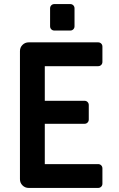

<svg xmlns="http://www.w3.org/2000/svg" viewBox="-20 -923 583 943"><path d="M78 -43V-672Q78 -690 90.5 -702.5Q103 -715 121 -715H462Q471 -715 477 -709Q483 -703 483 -694V-619Q483 -610 477 -604Q471 -598 462 -598H200V-428H395Q404 -428 410 -422Q416 -416 416 -407V-336Q416 -327 410 -321Q404 -315 395 -315H200V-117H462Q471 -117 477 -111Q483 -105 483 -96V-21Q483 -12 477 -6Q471 0 462 0H121Q103 0 90.5 -12.5Q78 -25 78 -43ZM226 -794V-882Q226 -891 232 -897Q238 -903 247 -903H325Q334 -903 340 -897Q346 -891 346 -882V-794Q346 -785 340 -779Q334 -773 325 -773H247Q238 -773 232 -779Q226 -785 226 -794Z"/></svg>

Font: Miriam Libre
Style: Bold
Weight: 700
Designer: Michal Sahar
Foundry: Hagilda
Version: Version 1.001